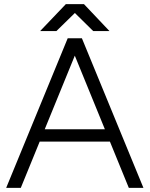

<svg xmlns="http://www.w3.org/2000/svg" viewBox="-20 -913 727 933"><path d="M309 -727H378L677 0H606ZM309 -727H378L81 0H10ZM152 -285H536V-225H152ZM301 -892V-893H388L512 -762H433ZM300 -893H387V-892L254 -762H175Z"/></svg>

Font: 寒蝉端黑体 Light
Style: Regular
Weight: 300
Designer: ChillDuanSans {Warren2060}; 
Source Han Sans {Ryoko NISHIZUKA 西塚涼子 (kana, bopomofo & ideographs); Paul D. Hunt (Latin, G
Foundry: ChillType&Adobe
Version: Version 1.300;Glyphs 3.3 (3306)